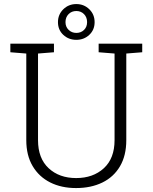

<svg xmlns="http://www.w3.org/2000/svg" viewBox="-20 -929 762 959"><path d="M359.9 10.3Q286.6 10.3 230.7 -17.8Q174.8 -45.9 143.1 -99.4Q111.3 -152.8 111.3 -229V-661.6L31.7 -668V-710.9H249.5V-668L169.9 -661.6V-229Q169.9 -138.2 222.9 -88.9Q275.9 -39.6 360.4 -39.6Q444.8 -39.6 498.5 -88.6Q552.2 -137.7 552.2 -229V-661.6L472.7 -668V-710.9H690.4V-668L610.8 -661.6V-229Q610.8 -151.9 579.3 -98.4Q547.9 -44.9 491.2 -17.3Q434.6 10.3 359.9 10.3ZM361.3 -730Q322.8 -730 296.1 -754.9Q269.5 -779.8 269.5 -818.4Q269.5 -856.4 296.1 -882.6Q322.8 -908.7 361.3 -908.7Q399.4 -908.7 426 -882.8Q452.6 -856.9 452.6 -818.4Q452.6 -779.8 426 -754.9Q399.4 -730 361.3 -730ZM361.3 -764.6Q384.3 -764.6 399.7 -779.5Q415 -794.4 415 -818.4Q415 -842.8 399.7 -858.4Q384.3 -874 361.3 -874Q337.9 -874 322.5 -858.4Q307.1 -842.8 307.1 -818.4Q307.1 -794.9 322.8 -779.8Q338.4 -764.6 361.3 -764.6Z"/></svg>

Font: Roboto Slab Light
Style: Regular
Weight: 300
Designer: Google
Version: Version 2.000; ttfautohint (v1.8.1.43-b0c9)